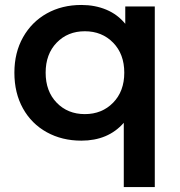

<svg xmlns="http://www.w3.org/2000/svg" viewBox="-20 -560 726 774"><path d="M604 -534V194H479V-65Q416 7 308 7Q230 7 168.5 -27Q107 -61 72.5 -123Q38 -185 38 -267Q38 -348 73 -410Q108 -472 169 -506Q230 -540 308 -540Q363 -540 408.5 -521Q454 -502 485 -464V-534ZM481 -267Q481 -342 436 -388Q391 -434 322 -434Q253 -434 208.5 -388Q164 -342 164 -267Q164 -192 208.5 -146Q253 -100 322 -100Q391 -100 436 -146Q481 -192 481 -267Z"/></svg>

Font: Montserrat Alternates SemiBold
Style: Regular
Weight: 600
Designer: Julieta Ulanovsky
Foundry: Julieta Ulanovsky
Version: Version 7.200